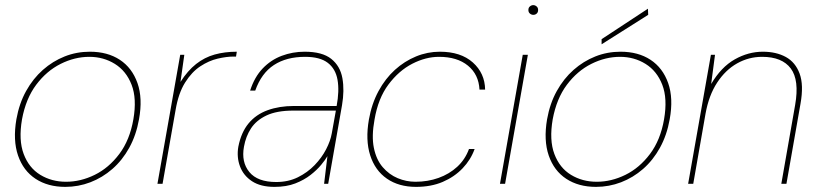

<svg xmlns="http://www.w3.org/2000/svg" viewBox="-20 -718 3197 750"><path d="M235 12Q167 12 119 -19.5Q71 -51 50.5 -110.5Q30 -170 44 -252Q55 -314 82 -362.5Q109 -411 147.5 -445Q186 -479 232.5 -497.5Q279 -516 331 -516Q400 -516 448 -484.5Q496 -453 517 -393.5Q538 -334 523 -252Q512 -190 485 -141Q458 -92 419 -58Q380 -24 333 -6Q286 12 235 12ZM238 -8Q295 -8 350 -35Q405 -62 446 -116.5Q487 -171 501 -252Q515 -333 494 -387Q473 -441 428.5 -468.5Q384 -496 329 -496Q272 -496 217 -468.5Q162 -441 121.5 -387Q81 -333 66 -252Q52 -171 72.5 -116.5Q93 -62 137.5 -35Q182 -8 238 -8Z M595 0 684 -504H700L685 -398Q713 -442 746 -468Q779 -494 818.5 -505Q858 -516 905 -516L902 -497H892Q865 -497 830.5 -489Q796 -481 762.5 -459Q729 -437 703 -395.5Q677 -354 666 -289L615 0Z M1052 12Q998 12 964.5 -10Q931 -32 917.5 -68Q904 -104 911 -145Q922 -201 951 -236Q980 -271 1025.5 -287.5Q1071 -304 1128 -304H1295Q1306 -363 1298.5 -406Q1291 -449 1260.5 -472.5Q1230 -496 1172 -496Q1099 -496 1050 -464Q1001 -432 977 -364H957Q974 -417 1006 -450.5Q1038 -484 1080.5 -500Q1123 -516 1170 -516Q1239 -516 1274 -488Q1309 -460 1317.5 -412.5Q1326 -365 1316 -307L1262 0H1246L1259 -108Q1251 -94 1234.5 -74Q1218 -54 1193 -34.5Q1168 -15 1133.5 -1.5Q1099 12 1052 12ZM1059 -7Q1106 -7 1143.5 -25.5Q1181 -44 1209 -73Q1237 -102 1254 -135Q1271 -168 1276 -197L1292 -286H1126Q1061 -286 1021 -267Q981 -248 960.5 -216.5Q940 -185 933 -145Q922 -85 954 -46Q986 -7 1059 -7Z M1605 12Q1538 12 1491.5 -20Q1445 -52 1426 -111.5Q1407 -171 1421 -251Q1432 -313 1458.5 -362Q1485 -411 1522.5 -445Q1560 -479 1605 -497.5Q1650 -516 1698 -516Q1780 -516 1827 -474Q1874 -432 1875 -368H1853Q1850 -427 1808 -461.5Q1766 -496 1695 -496Q1643 -496 1590.5 -469Q1538 -442 1497.5 -388Q1457 -334 1443 -251Q1431 -186 1440.5 -140Q1450 -94 1475 -65Q1500 -36 1533.5 -22Q1567 -8 1603 -8Q1651 -8 1693 -23Q1735 -38 1766 -66.5Q1797 -95 1812 -136H1834Q1819 -94 1787 -60.5Q1755 -27 1709.5 -7.5Q1664 12 1605 12Z M1933 0 2022 -504H2042L1953 0ZM2063 -660Q2056 -660 2050 -665Q2044 -670 2044 -679Q2044 -688 2050 -693Q2056 -698 2063 -698Q2070 -698 2076 -693Q2082 -688 2082 -679Q2082 -670 2076.5 -665Q2071 -660 2063 -660Z M2308 12Q2240 12 2192 -19.5Q2144 -51 2123.5 -110.5Q2103 -170 2117 -252Q2128 -314 2155 -362.5Q2182 -411 2220.5 -445Q2259 -479 2305.5 -497.5Q2352 -516 2404 -516Q2473 -516 2521 -484.5Q2569 -453 2590 -393.5Q2611 -334 2596 -252Q2585 -190 2558 -141Q2531 -92 2492 -58Q2453 -24 2406 -6Q2359 12 2308 12ZM2311 -8Q2368 -8 2423 -35Q2478 -62 2519 -116.5Q2560 -171 2574 -252Q2588 -333 2567 -387Q2546 -441 2501.5 -468.5Q2457 -496 2402 -496Q2345 -496 2290 -468.5Q2235 -441 2194.5 -387Q2154 -333 2139 -252Q2125 -171 2145.5 -116.5Q2166 -62 2210.5 -35Q2255 -8 2311 -8ZM2330 -545V-565L2511 -684L2512 -660Z M2668 0 2757 -504H2773L2758 -390Q2797 -456 2850 -486Q2903 -516 2960 -516Q3012 -516 3049.5 -495.5Q3087 -475 3103.5 -430.5Q3120 -386 3107 -313L3052 0H3032L3086 -308Q3103 -405 3069 -450.5Q3035 -496 2957 -496Q2905 -496 2859.5 -470.5Q2814 -445 2781.5 -395.5Q2749 -346 2736 -274L2688 0Z"/></svg>

Font: DM Sans Thin
Style: Italic
Weight: 250
Italic angle: -10°
Designer: Colophon Foundry, Jonny Pinhorn
Foundry: Colophon Foundry
Version: Version 4.004;gftools[0.9.30]